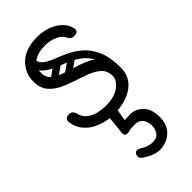

<svg xmlns="http://www.w3.org/2000/svg" viewBox="-248 -570 915 915"><g transform="rotate(-45 209.5 -112.5)"><path d="M204 10Q185 10 158 4.5Q131 -1 104 -14.5Q77 -28 56.5 -52.5Q36 -77 30 -114Q30 -116 30 -117.5Q30 -119 30 -120Q30 -142 55 -142H58Q80 -142 86 -117Q93 -89 113 -73.5Q133 -58 159 -52Q185 -46 208 -46Q269 -46 301.5 -71Q334 -96 334 -124Q334 -157 313.5 -177Q293 -197 260 -210Q227 -223 190.5 -234.5Q154 -246 121 -262Q88 -278 67.5 -304Q47 -330 47 -372Q47 -430 89 -470Q131 -510 210 -510Q267 -510 310.5 -483.5Q354 -457 364 -415Q365 -413 365 -408Q365 -388 340 -388H335Q324 -388 318 -394Q312 -400 307 -410Q297 -431 268 -443Q239 -455 210 -455Q159 -455 130.5 -434.5Q102 -414 102 -374Q102 -345 122.5 -328Q143 -311 176 -299.5Q209 -288 245.5 -277Q282 -266 315 -248.5Q348 -231 368.5 -201.5Q389 -172 389 -123Q389 -62 339.5 -26Q290 10 204 10ZM354 -123Q354 -189 335 -228Q316 -267 286 -289Q256 -311 222 -324Q188 -337 158 -350.5Q128 -364 109 -385Q90 -406 90 -445L125 -447Q125 -421 144 -405.5Q163 -390 193 -378.5Q223 -367 257 -351Q291 -335 321 -308.5Q351 -282 370 -237.5Q389 -193 389 -123ZM203 -363Q209 -356 207 -349.5Q205 -343 199 -339L139 -297Q124 -287 113 -300Q103 -313 118 -325L178 -367Q192 -377 203 -363ZM274 -337Q279 -330 277.5 -323.5Q276 -317 269 -313L209 -271Q195 -261 184 -274Q173 -288 189 -299L249 -341Q262 -351 274 -337ZM210 -19Q221 -19 227.5 -12.5Q234 -6 234 5Q234 6 234 7.5Q234 9 234 11L225 66L260 64Q262 64 263 64Q264 64 265 64Q297 64 325.5 90.5Q354 117 354 176Q354 212 338 236Q322 260 297 272.5Q272 285 244 285Q227 285 207 278Q187 271 158 252Q146 244 146 230Q146 223 149 219Q155 208 166 208Q174 208 183 214Q199 225 215.5 230Q232 235 244 235Q276 235 287.5 215Q299 195 299 176Q299 163 294.5 149Q290 135 278 124.5Q266 114 243 114Q234 114 223.5 114.5Q213 115 200 119Q197 120 191 120Q172 120 172 103Q172 102 172 101Q172 100 172 99L182 8Q185 -19 210 -19Z"/></g></svg>

Font: Nsibidi Libre Uzo
Style: Regular
Weight: 400
Designer: Oluwaseun Badejo
Version: Version 1.021